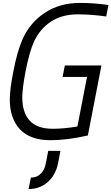

<svg xmlns="http://www.w3.org/2000/svg" viewBox="-20 -947 761 1311"><path d="M325.5 10.4Q186.2 10.4 116.5 -63.8Q46.9 -138 46.9 -266.9Q46.9 -337.9 71 -458.3Q97.7 -598.3 134.1 -679.7Q184.9 -793 286.5 -860Q388 -927.1 527.3 -927.1Q621.7 -927.1 720.7 -912.8L705.1 -834.6Q601.6 -849 511.7 -849Q403 -849 327.5 -799.2Q252 -749.3 211.6 -661.5Q180.3 -591.8 154.3 -458.3Q132.2 -342.4 132.2 -281.2Q132.2 -179.7 182.6 -123.7Q233.1 -67.7 340.5 -67.7Q416.7 -67.7 508.5 -83.3L574.2 -421.9H407.6L422.5 -500H672.5L580.1 -22.1Q438.2 10.4 325.5 10.4ZM379.6 151.7Q374.3 179 370.1 194Q365.9 209 353.2 235Q340.5 261.1 320.3 281.9Q263 343.8 175.1 343.8L190.8 265.6Q233.7 265.6 261.1 236.3Q271.5 225.3 279 210Q286.5 194.7 289.4 183.6Q292.3 172.5 296.2 151.7L309.2 83.3H392.6Z"/></svg>

Font: Monoid
Style: Italic
Weight: 400
Width: 4
Italic angle: -11°
Monospace: yes
Version: Version 0.61